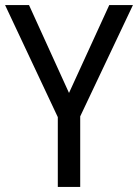

<svg xmlns="http://www.w3.org/2000/svg" viewBox="-20 -800 542 754"><path d="M251 -435 94 -780H0L207 -340V-66H295V-343L502 -780H409Z"/></svg>

Font: Noto Sans Malayalam UI SemiCondensed
Style: Regular
Weight: 400
Width: 4
Designer: Jelle Bosma - Monotype Design Team
Foundry: Monotype Imaging Inc.
Version: Version 2.104